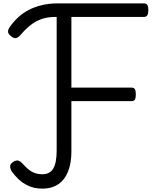

<svg xmlns="http://www.w3.org/2000/svg" viewBox="-20 -1097 916 1135"><path d="M229 18Q183 18 147 1Q111 -16 87 -40Q63 -64 50 -83Q39 -101 40 -115Q41 -129 58 -140Q76 -151 88 -147.5Q100 -144 114 -129Q131 -110 148 -96Q165 -82 185 -74.5Q205 -67 231 -67Q275 -67 295 -101Q315 -135 315 -208V-997H308Q262 -997 226 -984.5Q190 -972 160 -948Q130 -924 99 -888Q85 -873 72.5 -871.5Q60 -870 43 -885Q27 -898 27.5 -911Q28 -924 39 -939Q61 -970 88 -995Q115 -1020 149.5 -1038Q184 -1056 227 -1066.5Q270 -1077 322 -1077H831Q845 -1077 851 -1067.5Q857 -1058 857 -1037Q857 -1017 851 -1007Q845 -997 831 -997H402V-579H757Q772 -579 777.5 -569.5Q783 -560 783 -539Q783 -518 777.5 -508.5Q772 -499 757 -499H402V-200Q402 -134 383 -85Q364 -36 326 -9Q288 18 229 18Z"/></svg>

Font: Playwrite PT
Style: Regular
Weight: 400
Designer: Veronika Burian, José Scaglione
Foundry: TypeTogether
Version: Version 1.002